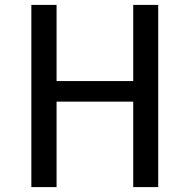

<svg xmlns="http://www.w3.org/2000/svg" viewBox="-20 -764 774 784"><path d="M524 0H626V-744H524V-433H211V-744H108V0H211V-349H524Z"/></svg>

Font: Glow Sans SC Normal Medium
Style: Regular
Weight: 600
Designer: Ryoko NISHIZUKA (kana, bopomofo & ideographs); Paul D. Hunt (Latin, Greek & Cyrillic); Sandoll Communications, Soo-young
Version: Version 0.93